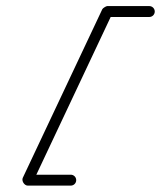

<svg xmlns="http://www.w3.org/2000/svg" viewBox="-20 -578 516 616"><path d="M459 -558.5C459 -558.5 459 -558.5 459 -558.5C414 -558.5 369 -558.5 324 -558.5C322.2 -558.5 318.6 -556.8 315.3 -554.7C312 -552.6 308.9 -550.1 308.2 -548.4C223.2 -368.1 138.1 -187.8 53.1 -7.5C50.8 -2.6 52.1 3.7 55.2 8.7C58.4 13.7 63.5 17.5 69 17.5C115 17.5 161 17.5 207 17.5C216.7 17.5 224.5 9.7 224.5 0C224.5 -9.7 216.7 -17.5 207 -17.5C207 -17.5 207 -17.5 207 -17.5C161 -17.5 115 -17.5 69 -17.5C63.5 -17.5 66.3 -8.8 71.1 -1.3C75.8 6.1 82.5 12.4 84.8 7.5C169.8 -172.9 254.8 -353.2 339.8 -533.5C340.6 -535.1 335.7 -532.6 331.1 -529.7C326.5 -526.8 322.2 -523.5 324 -523.5C369 -523.5 414 -523.5 459 -523.5C468.7 -523.5 476.5 -531.3 476.5 -541C476.5 -550.6 468.7 -558.5 459 -558.5Z"/></svg>

Font: FRB American Cursive Guidelines
Style: Italic
Weight: 400
Italic angle: -25°
Version: Version 2.0;Modular Font Editor K font №1